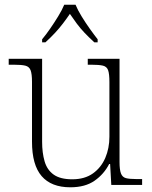

<svg xmlns="http://www.w3.org/2000/svg" viewBox="-20 -786 646 816"><path d="M279 10Q198 10 157 -37.5Q116 -85 116 -184V-438Q116 -472 110 -487.5Q104 -503 87.5 -507Q71 -511 38 -511H17V-536H159V-183Q159 -137 169.5 -100.5Q180 -64 208 -44Q236 -24 287 -24Q340 -24 375 -49Q410 -74 427.5 -115Q445 -156 445 -205V-437Q445 -472 439.5 -487.5Q434 -503 417.5 -507Q401 -511 367 -511H353V-536H488V-97Q488 -65 494 -49Q500 -33 515 -29Q530 -25 559 -25H584V0H453L448 -89H444Q422 -46 382 -18Q342 10 279 10ZM159 -619Q175 -638 193 -664Q211 -690 227.5 -717Q244 -744 253 -766H301Q310 -744 326.5 -717Q343 -690 361.5 -664Q380 -638 395 -619V-606H381Q357 -628 339 -647Q321 -666 306.5 -685.5Q292 -705 277 -727Q262 -705 247 -685.5Q232 -666 214.5 -647Q197 -628 173 -606H159Z"/></svg>

Font: Noto Rashi Hebrew ExtraLight
Style: Regular
Weight: 250
Version: Version 1.006